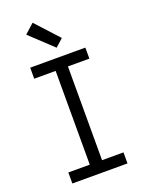

<svg xmlns="http://www.w3.org/2000/svg" viewBox="-178 -1064 857 1145"><g transform="rotate(-20 250.0 -491.0)"><path d="M75 0V-70H211V-665H75V-735H425V-665H289V-70H425V0ZM264 -793 120 -928 180 -982 313 -837Z"/></g></svg>

Font: Iosevka Gothic
Style: Regular
Weight: 400
Monospace: yes
Designer: Belleve Invis
Foundry: Belleve Invis
Version: Version 15.5.1; ttfautohint (v1.8.4)